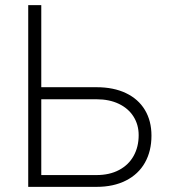

<svg xmlns="http://www.w3.org/2000/svg" viewBox="-20 -727 657 747"><path d="M569.3 -199.2Q569.3 -139.2 543.9 -94.2Q518.6 -49.3 470.2 -24.7Q421.9 0 355.5 0H89.8V-707H140.6V-387.7H355.5Q421.9 -387.7 470 -364.7Q518.1 -341.8 543.7 -299.3Q569.3 -256.8 569.3 -199.2ZM355.5 -45.9Q406.2 -45.9 443.4 -65.7Q480.5 -85.4 500 -120.6Q519.5 -155.8 519.5 -201.2Q519.5 -241.7 499.5 -273.4Q479.5 -305.2 442.4 -323Q405.3 -340.8 355.5 -340.8H140.6V-45.9Z"/></svg>

Font: Pretendard JP ExtraLight
Style: Regular
Weight: 200
Designer: Base glyphs from Inter by Rasmus Andersson; Hangeul glyphs from Noto Sans CJK(Source Han Sans) by Jang Soo-young and Kan
Foundry: Kil Hyung-jin
Version: Version 1.309